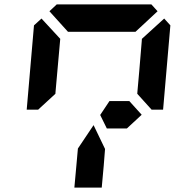

<svg xmlns="http://www.w3.org/2000/svg" viewBox="-20 -1020 856 870"><path d="M566 -562 622 -500 555 -438H495H464L434 -499L476 -562H506H520ZM156 -526 153 -523H101L134 -905L168 -936L253 -844L240 -698L232 -608L231 -595ZM204 -969 237 -1000H390H514H666L694 -969L594 -876H587H534H503H379H348H295H288ZM724 -936 752 -905 719 -523H667L658 -533L602 -595L603 -608L611 -698L622 -830L623 -844ZM450 -269 441 -170H317L326 -269L333 -347L404 -453L456 -345Z"/></svg>

Font: DSEG14 Classic Mini
Style: Bold Italic
Weight: 700
Italic angle: -5°
Designer: Keshikan(Twitter:@keshinomi_88pro)
Version: Version 0.46